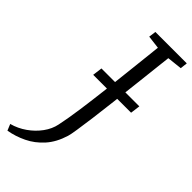

<svg xmlns="http://www.w3.org/2000/svg" viewBox="-378 -789 1003 1003"><g transform="rotate(45 124.0 -287.5)"><path d="M-75.5 168 -90 133Q-45.5 121 -7.5 94.2Q30.5 67.5 56.8 31.5Q83 -4.5 91 -44Q103.5 -103.5 114.5 -182.2Q125.5 -261 135.8 -348.8Q146 -436.5 155.5 -525.2Q165 -614 174 -694L101 -703L106.5 -743H338.5L334 -703L251 -694Q240 -596.5 229.8 -505.5Q219.5 -414.5 210.2 -335.5Q201 -256.5 192.8 -194.2Q184.5 -132 178.2 -91.5Q172 -51 167.5 -37Q147.5 28.5 109.5 70.8Q71.5 113 23.2 136.2Q-25 159.5 -75.5 168ZM35 -355 42 -409H322L315 -355Z"/></g></svg>

Font: Merriweather Light
Style: Italic
Weight: 300
Italic angle: -7.8°
Designer: Eben Sorkin
Foundry: Eben Sorkin
Version: Version 2.101